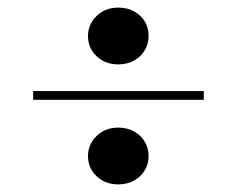

<svg xmlns="http://www.w3.org/2000/svg" viewBox="-20 -557 622 504"><path d="M290 -388Q256 -388 233.5 -409.5Q211 -431 211 -462Q211 -493 233.5 -515Q256 -537 290 -537Q325 -537 347.5 -516Q370 -495 370 -463Q370 -431 347.5 -409.5Q325 -388 290 -388ZM67 -295V-318H515V-295ZM290 -73Q256 -73 233.5 -94.5Q211 -116 211 -147Q211 -178 233.5 -200Q256 -222 290 -222Q325 -222 347.5 -200.5Q370 -179 370 -147Q370 -116 347.5 -94.5Q325 -73 290 -73Z"/></svg>

Font: Display Black
Style: Regular
Weight: 900
Designer: Latin by Veronika Burian and Jose Scaglione. Greek by Irene Vlachou. Cyrillic by Vera Evstafieva.
Foundry: TypeTogether
Version: Version 3.002